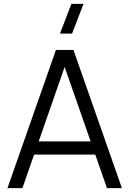

<svg xmlns="http://www.w3.org/2000/svg" viewBox="-20 -980 674 1000"><path d="M355.3 -805H292.3L352 -960H415ZM362.5 -720H271.3L18.8 0H96.7L333.2 -679H300L537.2 0H615ZM130.7 -174.7H502.7V-243.7H130.7Z"/></svg>

Font: Vela Sans GX ExtLt
Style: Regular
Weight: 200
Designer: Principal design: Mikhail Sharanda - project Manrope.
Design modification: Ravid Balaliev
Foundry: Mikhail Sharanda
Version: Version 1.001